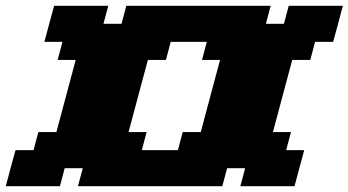

<svg xmlns="http://www.w3.org/2000/svg" viewBox="-20 -645 1207 665"><path d="M812.5 0H1000Q1005.9 -21 1016.8 -62.5Q1027.8 -104 1033.7 -125H971.2L987.8 -187.5H925.3Q936.5 -229 958.7 -312.5Q981 -396 992.2 -437.5H1054.7L1071.3 -500H1133.8Q1139.6 -520.5 1150.9 -562.3Q1162.1 -604 1167.5 -625H980L963.4 -562.5H900.9L917.5 -625H417.5L400.9 -562.5H338.4L355 -625H167.5Q161.6 -604 150.4 -562.3Q139.2 -520.5 133.8 -500H196.3L179.7 -437.5H242.2Q231 -395.5 208.7 -312.3Q186.5 -229 175.3 -187.5H112.8L96.2 -125H33.7Q27.8 -104 16.6 -62.5Q5.4 -21 0 0H187.5L204.1 -62.5H266.6L250 0H750L766.6 -62.5H829.1ZM596.2 -125H471.2L487.8 -187.5H425.3Q436.5 -229 458.7 -312.5Q481 -396 492.2 -437.5H554.7L571.3 -500H696.3L679.7 -437.5H742.2Q731 -396 708.7 -312.5Q686.5 -229 675.3 -187.5H612.8Z"/></svg>

Font: Faithful 32x
Style: BoldOblique
Weight: 400
Foundry: Faithful Resource Pack
Version: Version 1.0; January 27, 2023